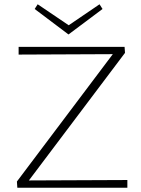

<svg xmlns="http://www.w3.org/2000/svg" viewBox="-20 -877 657 897"><path d="M459 -835 300 -716 142 -835 156 -857 301 -759 445 -857ZM115 -34 575 -36V0H61L59 -29L507 -624L67 -622V-658H562L564 -630Z"/></svg>

Font: EauTestInfant Light
Style: Regular
Weight: 300
Designer: Christian Thalmann (Catharsis Fonts)
Version: Version 0.001;PS 000.001;hotconv 1.0.88;makeotf.lib2.5.64775